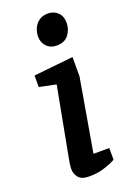

<svg xmlns="http://www.w3.org/2000/svg" viewBox="-141 -772 572 832"><g transform="rotate(-20 145.0 -356.5)"><path d="M120 6Q86 6 72 -11Q58 -28 58 -50Q58 -61 60 -75Q62 -89 64 -98L124 -417L47 -433V-486L229 -505V-416L171 -80H244V-26Q241 -24 225 -16.5Q209 -9 182.5 -1.5Q156 6 120 6ZM182 -575Q154 -575 136.5 -593.5Q119 -612 119 -639Q119 -658 127 -676.5Q135 -695 151.5 -707Q168 -719 193 -719Q220 -719 238 -701.5Q256 -684 256 -653Q256 -624 238 -599.5Q220 -575 182 -575Z"/></g></svg>

Font: Faustina SemiBold
Style: Italic
Weight: 600
Italic angle: -8°
Designer: Alfonso Garcia
Foundry: http://www.omnibus-type.com
Version: Version 1.200